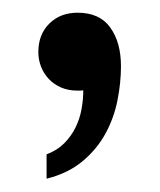

<svg xmlns="http://www.w3.org/2000/svg" viewBox="-20 -129 246 296"><path d="M166.5 -26.9Q166.5 -1.5 161.1 25.6Q155.8 52.7 142.6 76.9Q129.4 101.1 107.2 119.6Q85 138.2 51.8 146.5V108.9Q67.9 103 78.9 92Q89.8 81.1 96.4 67.6Q103 54.2 105.7 39.3Q108.4 24.4 108.4 10.3Q106 10.7 104 10.7Q102.1 10.7 99.6 10.7Q85.4 10.7 74.2 5.9Q63 1 55.2 -7.3Q47.4 -15.6 43.2 -26.4Q39.1 -37.1 39.1 -48.8Q39.1 -75.7 55.9 -92.5Q72.8 -109.4 99.6 -109.4Q133.8 -109.4 150.1 -86.4Q166.5 -63.5 166.5 -26.9Z"/></svg>

Font: Arian AMU Serif
Style: Regular
Weight: 400
Designer: Ruben Hakobyan (Tarumian)
Foundry: Ruben Hakobyan (Tarumian)
Version: Version 1.002